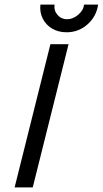

<svg xmlns="http://www.w3.org/2000/svg" viewBox="-20 -818 448 838"><path d="M43.8 0 200 -625H279.2L122.9 0ZM270.8 -677.1Q234.7 -677.1 207.6 -693.1Q180.6 -709 166.7 -736.5Q152.8 -763.9 156.2 -797.9H218.1Q214.6 -772.2 230.9 -753.1Q247.2 -734 272.9 -734Q298.6 -734 321.9 -754.2Q345.1 -774.3 346.5 -797.9H408.3Q400.7 -745.8 361.8 -711.5Q322.9 -677.1 270.8 -677.1Z"/></svg>

Font: Afacad
Style: Italic
Weight: 400
Italic angle: -14°
Designer: Kristian Moeller
Foundry: Dicotype
Version: Version 1.000